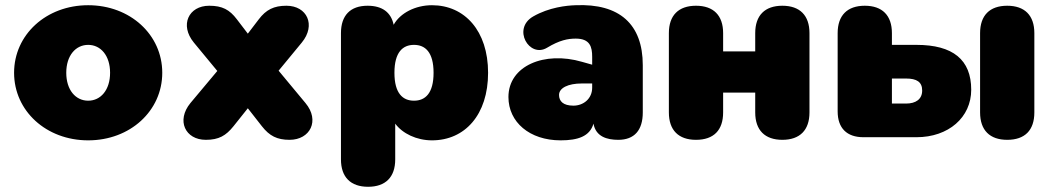

<svg xmlns="http://www.w3.org/2000/svg" viewBox="-20 -526 4039 736"><path d="M318 12C479 12 602 -101 602 -247C602 -393 479 -506 318 -506C157 -506 34 -393 34 -247C34 -101 157 12 318 12ZM318 -140C270 -140 234 -181 234 -247C234 -313 270 -354 318 -354C366 -354 402 -313 402 -247C402 -181 366 -140 318 -140Z M769 10C819 10 846 -6 875 -42L930 -111L984 -42C1013 -5 1042 10 1090 10C1169 10 1207 -64 1151 -131L1048 -255L1137 -363C1192 -430 1157 -504 1078 -504C1030 -504 1000 -489 972 -452L930 -397L888 -452C860 -489 832 -504 782 -504C703 -504 668 -430 723 -363L813 -254L710 -131C655 -64 690 10 769 10Z M1391 190C1458 190 1495 153 1495 85V-52C1523 -14 1577 12 1636 12C1762 12 1851 -86 1851 -247C1851 -408 1761 -506 1636 -506C1572 -506 1514 -476 1489 -431C1479 -479 1445 -504 1389 -504C1323 -504 1287 -467 1287 -399V85C1287 153 1324 190 1391 190ZM1567 -140C1524 -140 1492 -168 1492 -247C1492 -326 1524 -354 1567 -354C1610 -354 1642 -326 1642 -247C1642 -168 1610 -140 1567 -140Z M2129 12C2195 12 2241 -3 2255 -52C2264 -2 2307 10 2350 10C2412 10 2444 -27 2444 -95V-276C2444 -434 2354 -513 2187 -506C2152 -505 2085 -498 2024 -463C1942 -416 2009 -302 2077 -343C2125 -372 2157 -378 2187 -378C2242 -378 2250 -346 2250 -308V-278L2211 -289C2067 -331 1929 -274 1929 -154C1929 -58 2010 12 2129 12ZM2123 -162C2123 -189 2158 -206 2210 -206H2250V-190C2250 -148 2217 -121 2178 -121C2139 -121 2123 -138 2123 -162Z M2648 10C2716 10 2752 -27 2752 -95V-171H2875V-95C2875 -27 2912 10 2979 10C3046 10 3083 -27 3083 -95V-399C3083 -467 3046 -504 2979 -504C2912 -504 2875 -467 2875 -399V-329H2752V-399C2752 -467 2715 -504 2648 -504C2581 -504 2544 -467 2544 -399V-95C2544 -27 2581 10 2648 10Z M3290 0H3493C3616 0 3703 -76 3703 -182C3703 -297 3633 -354 3493 -354H3399V-399C3399 -467 3362 -504 3295 -504C3228 -504 3191 -467 3191 -399V-99C3191 -35 3226 0 3290 0ZM3453 -129H3399V-225H3453C3494 -225 3515 -212 3515 -179C3515 -146 3491 -129 3453 -129ZM3841 10C3909 10 3945 -27 3945 -95V-399C3945 -467 3908 -504 3841 -504C3774 -504 3737 -467 3737 -399V-95C3737 -27 3774 10 3841 10Z"/></svg>

Font: SN Pro Black
Style: Regular
Weight: 900
Designer: Tobias Whetton
Foundry: Supernotes
Version: Version 1.001;Glyphs 3.2 (3249)